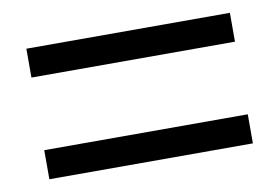

<svg xmlns="http://www.w3.org/2000/svg" viewBox="-46 -591 646 445"><g transform="rotate(-10 277.5 -368.5)"><path d="M38.1 -454.1V-522H517.1V-454.1ZM38.1 -214.8V-283.2H517.1V-214.8Z"/></g></svg>

Font: `nÑOS CN Regular
Style: Regular
Weight: 400
Designer: Ryoko NISHIZUKA ¬âXZm¬º[P (kana & ideographs); Paul D. Hunt (Latin, Greek & Cyrillic); Wenlong ZHANG _ e¬á¬ü¬ô (bopomof
Foundry: Adobe Systems Incorporated
Version: Version 1.004;PS 1.004;hotconv 1.0.82;makeotf.lib2.5.63406